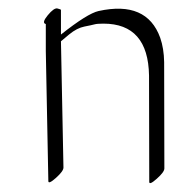

<svg xmlns="http://www.w3.org/2000/svg" viewBox="-20 -403 402 446"><path d="M86.4 -284.2V-347.2Q76.2 -349.6 90.8 -367.4Q105.5 -385.3 113.5 -383.3Q121.6 -381.3 121.6 -379.9V-322.8Q183.1 -371.6 209 -377.4Q320.8 -401.9 352.1 -315.4Q360.8 -290.5 361.3 -258.8L361.8 -11.7Q361.8 -3.4 344.2 12.2Q326.7 27.8 326.7 19.5L326.2 -227.5Q324.2 -348.1 220.2 -348.1Q205.6 -348.1 199.5 -346.4Q193.4 -344.7 176 -341.3Q158.7 -337.9 140.6 -323Q122.6 -308.1 121.6 -307.1L127.4 -13.7Q127.4 -5.4 109.9 10.3Q92.3 25.9 92.3 17.6Z"/></svg>

Font: ML-NILA01_NewLipi
Style: Regular
Weight: 400
Designer: CLT@C-DIT
Version: Version ML-NILA01_NewLipi 2.